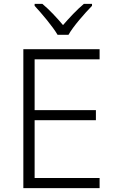

<svg xmlns="http://www.w3.org/2000/svg" viewBox="-20 -1060 593 987"><path d="M276 -881H332C356 -924 415 -991 453 -1030V-1040H411C375 -1010 336 -968 304 -931C273 -968 234 -1010 198 -1040H158V-1030C194 -991 251 -924 276 -881ZM492 -93V-145H158V-442H473V-494H158V-755H492V-807H100V-93Z"/></svg>

Font: Noto Sans Telugu UI Light
Style: Regular
Weight: 300
Designer: Jelle Bosma - Monotype Design Team
Foundry: Monotype Imaging Inc.
Version: Version 2.005